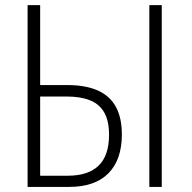

<svg xmlns="http://www.w3.org/2000/svg" viewBox="-20 -734 753 754"><path d="M88.4 0V-713.9H137.7V-399.9H245.1Q315.9 -399.9 363.5 -378.9Q411.1 -357.9 434.8 -314.9Q458.5 -272 458.5 -205.6Q458.5 -106.9 405.8 -53.5Q353 0 251 0ZM137.7 -43.9H245.6Q326.2 -43.9 367.2 -83.5Q408.2 -123 408.2 -204.6Q408.2 -259.3 389.2 -292.5Q370.1 -325.7 333 -340.3Q295.9 -355 240.7 -355H137.7ZM566.4 0V-713.9H615.2V0Z"/></svg>

Font: Open Sans SemiCondensed Light
Style: Regular
Weight: 300
Width: 4
Designer: Monotype Design Team
Foundry: Monotype Imaging Inc.
Version: Version 3.000